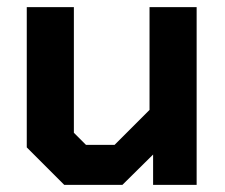

<svg xmlns="http://www.w3.org/2000/svg" viewBox="-20 -518 631 538"><path d="M55 -105V-498H187V-146L221 -112H301L399 -210V-498H531V0H409V-85L323 0H160Z"/></svg>

Font: Chakra Petch
Style: Bold
Weight: 700
Designer: Katatrad Aksorn Co.,Ltd.
Foundry: Cadson Demak Co.,Ltd.
Version: Version 1.000; ttfautohint (v1.6)